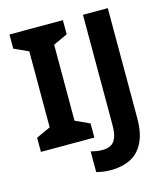

<svg xmlns="http://www.w3.org/2000/svg" viewBox="-132 -816 984 1128"><g transform="rotate(-15 360.0 -252.0)"><path d="M357 0H32V-86L119 -126V-588L32 -628V-714H357V-628L270 -588V-126L357 -86ZM403.6 210Q374.6 210 352.8 206.5Q331 203 315 199V73Q330.8 77 348.5 80Q366.3 83 386 83Q412 83 433.5 73Q455 63 467 35Q479 7 479 -45V-714H630V-46Q630 46 601.5 102.5Q573 159 522.2 184.5Q471.4 210 403.6 210Z"/></g></svg>

Font: Noto Sans Gunjala Gondi
Style: Regular
Weight: 400
Designer: Ek Type
Foundry: Ek Type
Version: Version 1.004